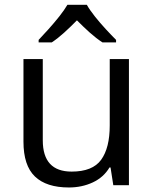

<svg xmlns="http://www.w3.org/2000/svg" viewBox="-20 -786 653 815"><path d="M527.3 -535.2V0H460.9L449.2 -75.2H444.8Q419.9 -33.2 373.8 -11.7Q327.6 9.8 272.5 9.8Q176.8 9.8 128.2 -36.9Q79.6 -83.5 79.6 -184.6V-535.2H161.6V-190.4Q161.6 -57.6 284.2 -57.6Q373 -57.6 409.4 -107.9Q445.8 -158.2 445.8 -253.4V-535.2ZM348.6 -765.6Q360.8 -743.7 382.8 -716.1Q404.8 -688.5 429.2 -662.1Q453.6 -635.7 472.7 -616.7V-606H415Q388.7 -623 360.8 -647.9Q333 -672.9 306.6 -699.7Q280.3 -672.9 253.2 -648.2Q226.1 -623.5 199.7 -606H144V-616.7Q162.6 -636.2 186.3 -662.6Q210 -689 231.7 -716.3Q253.4 -743.7 266.1 -765.6Z"/></svg>

Font: Open Sans
Style: Regular
Weight: 400
Designer: Monotype Design Team
Foundry: Monotype Imaging Inc.
Version: Version 3.000; ttfautohint (v1.8.4)